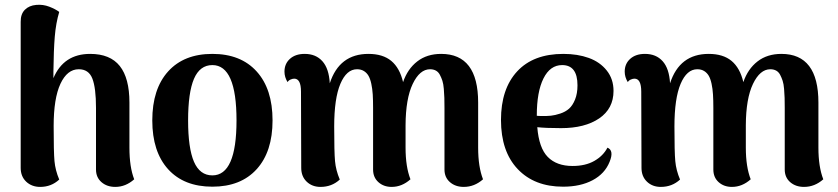

<svg xmlns="http://www.w3.org/2000/svg" viewBox="-20 -752 3438 788"><path d="M145 15.1Q110.4 15.1 87.6 -6.3Q64.9 -27.8 64.9 -63V-662.1Q64.5 -694.3 82 -711.9Q99.6 -729.5 128.9 -731.9Q156.7 -734.4 182.1 -724.6Q207.5 -714.8 223.1 -703.1Q209.5 -657.7 204.8 -601.6Q200.2 -545.4 199.2 -458V-431.2Q241.2 -530.8 350.1 -530.8Q432.1 -530.8 471.7 -481Q511.2 -431.2 511.2 -331.1V-146Q511.2 -66.4 530.8 -16.1Q495.6 15.1 453.1 15.1Q418.9 15.1 396.5 -4.4Q374 -23.9 374 -56.2V-309.1Q374 -391.1 359.1 -429.4Q344.2 -467.8 303.2 -467.8Q255.9 -467.8 228 -408Q200.2 -348.1 200.2 -234.9Q200.2 -128.4 203.6 -90.8Q207 -53.2 223.1 -15.1Q190.4 15.1 145 15.1Z M605 -257.8Q605 -386.7 669.9 -458.7Q734.9 -530.8 851.6 -530.8Q968.3 -530.8 1033.4 -458.7Q1098.6 -386.7 1098.6 -257.8Q1098.6 -129.4 1033.4 -57.6Q968.3 14.2 851.6 14.2Q734.9 14.2 669.9 -57.6Q605 -129.4 605 -257.8ZM752 -257.8Q752 -144 776.1 -88.1Q800.3 -32.2 851.6 -32.2Q950.7 -32.2 950.7 -257.8Q950.7 -484.9 851.6 -484.9Q800.3 -484.9 776.1 -428.5Q752 -372.1 752 -257.8Z M1942.4 -146Q1942.4 -67.4 1962.4 -16.1Q1927.2 15.1 1883.3 15.1Q1849.1 15.1 1826.7 -4.4Q1804.2 -23.9 1804.2 -56.2V-309.1Q1804.2 -334 1803.7 -350.3Q1803.2 -366.7 1801.5 -387.2Q1799.8 -407.7 1795.7 -420.4Q1791.5 -433.1 1785.4 -444.8Q1779.3 -456.5 1769 -462.2Q1758.8 -467.8 1745.1 -467.8Q1702.6 -467.8 1673.8 -407.5Q1645 -347.2 1644.5 -237.8V-146Q1644.5 -67.4 1664.6 -16.1Q1629.4 15.1 1587.4 15.1Q1554.7 15.1 1533 -4.4Q1511.2 -23.9 1511.2 -56.2V-309.1Q1511.2 -341.3 1509.8 -364.5Q1508.3 -387.7 1503.9 -408.2Q1499.5 -428.7 1492.2 -441.2Q1484.9 -453.6 1473.1 -460.7Q1461.4 -467.8 1445.3 -467.8Q1402.3 -467.8 1377 -408Q1351.6 -348.1 1351.6 -232.9Q1351.6 -127.9 1355 -90.6Q1358.4 -53.2 1374.5 -15.1Q1341.8 15.1 1295.4 15.1Q1261.2 15.1 1238.8 -6.3Q1216.3 -27.8 1216.3 -63L1215.3 -376Q1215.3 -429.2 1187.5 -429.2Q1180.7 -429.2 1172.4 -425.5Q1164.1 -421.9 1160.2 -415Q1147.5 -435.5 1147.5 -458Q1147.5 -490.2 1169.9 -510.5Q1192.4 -530.8 1230.5 -530.8Q1276.4 -530.8 1303.2 -500.7Q1330.1 -470.7 1333.5 -410.2Q1372.6 -530.8 1492.2 -530.8Q1551.3 -530.8 1585.9 -502Q1620.6 -473.1 1634.3 -415Q1652.8 -469.2 1692.6 -500Q1732.4 -530.8 1790.5 -530.8Q1942.4 -530.8 1942.4 -331.1Z M2291 14.2Q2173.3 14.2 2104.7 -58.1Q2036.1 -130.4 2036.1 -259.8Q2036.1 -387.2 2102.5 -459Q2168.9 -530.8 2292 -530.8Q2350.6 -530.8 2396.5 -514.2Q2442.4 -497.6 2470.2 -462.6Q2498 -427.7 2498 -378.9Q2498 -306.2 2439.2 -266.1Q2380.4 -226.1 2282.7 -226.1Q2220.2 -226.1 2185.1 -230Q2191.9 -144.5 2228.3 -107.7Q2264.6 -70.8 2330.1 -70.8Q2382.8 -70.8 2419.2 -91.6Q2455.6 -112.3 2473.1 -146Q2501 -134.3 2481.9 -87.9Q2462.4 -39.1 2412.4 -12.5Q2362.3 14.2 2291 14.2ZM2183.1 -276.9Q2189 -275.9 2202.1 -275.9Q2223.6 -275.4 2240.7 -277.1Q2257.8 -278.8 2279.3 -285.9Q2300.8 -293 2315.4 -305.9Q2330.1 -318.8 2340.1 -343.5Q2350.1 -368.2 2350.1 -401.9Q2350.1 -484.9 2287.1 -484.9Q2237.8 -484.9 2210.4 -429.9Q2183.1 -375 2183.1 -277.8Z M3338.9 -146Q3338.9 -67.4 3358.9 -16.1Q3323.7 15.1 3279.8 15.1Q3245.6 15.1 3223.1 -4.4Q3200.7 -23.9 3200.7 -56.2V-309.1Q3200.7 -334 3200.2 -350.3Q3199.7 -366.7 3198 -387.2Q3196.3 -407.7 3192.1 -420.4Q3188 -433.1 3181.9 -444.8Q3175.8 -456.5 3165.5 -462.2Q3155.3 -467.8 3141.6 -467.8Q3099.1 -467.8 3070.3 -407.5Q3041.5 -347.2 3041 -237.8V-146Q3041 -67.4 3061 -16.1Q3025.9 15.1 2983.9 15.1Q2951.2 15.1 2929.4 -4.4Q2907.7 -23.9 2907.7 -56.2V-309.1Q2907.7 -341.3 2906.2 -364.5Q2904.8 -387.7 2900.4 -408.2Q2896 -428.7 2888.7 -441.2Q2881.3 -453.6 2869.6 -460.7Q2857.9 -467.8 2841.8 -467.8Q2798.8 -467.8 2773.4 -408Q2748 -348.1 2748 -232.9Q2748 -127.9 2751.5 -90.6Q2754.9 -53.2 2771 -15.1Q2738.3 15.1 2691.9 15.1Q2657.7 15.1 2635.3 -6.3Q2612.8 -27.8 2612.8 -63L2611.8 -376Q2611.8 -429.2 2584 -429.2Q2577.1 -429.2 2568.8 -425.5Q2560.5 -421.9 2556.6 -415Q2543.9 -435.5 2543.9 -458Q2543.9 -490.2 2566.4 -510.5Q2588.9 -530.8 2627 -530.8Q2672.9 -530.8 2699.7 -500.7Q2726.6 -470.7 2730 -410.2Q2769 -530.8 2888.7 -530.8Q2947.8 -530.8 2982.4 -502Q3017.1 -473.1 3030.8 -415Q3049.3 -469.2 3089.1 -500Q3128.9 -530.8 3187 -530.8Q3338.9 -530.8 3338.9 -331.1Z"/></svg>

Font: Arima
Style: Bold
Weight: 700
Designer: Joana Correia and Natanael Gama
Foundry: NDISCOVER
Version: Version 1.100;Glyphs 3.1.2 (3151)